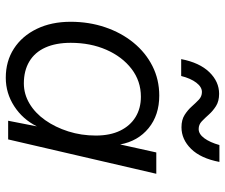

<svg xmlns="http://www.w3.org/2000/svg" viewBox="-76 -676 761 648"><g transform="rotate(90 304.0 -352.5)"><path d="M243 8Q187 8 144.5 -19.5Q102 -47 78 -96.5Q54 -146 54 -211Q54 -273 72.5 -327.5Q91 -382 124.5 -423Q158 -464 203.5 -487Q249 -510 303 -510Q369 -510 413 -474Q457 -438 468 -378L495 -500H567L451 0H388L407 -97Q383 -49 339 -20.5Q295 8 243 8ZM262 -53Q298 -53 330 -72Q362 -91 386 -125Q410 -159 424 -203Q438 -247 438 -296Q438 -344 421.5 -378Q405 -412 375.5 -430Q346 -448 307 -448Q254 -448 213 -416.5Q172 -385 148.5 -331.5Q125 -278 125 -211Q125 -161 141 -125.5Q157 -90 188 -71.5Q219 -53 262 -53ZM527 -713Q515 -650 483 -617.5Q451 -585 410 -585Q385 -585 368.5 -595.5Q352 -606 340 -619.5Q328 -633 317 -643.5Q306 -654 291 -654Q274 -654 259.5 -635Q245 -616 237 -584H180Q192 -646 224 -679Q256 -712 297 -712Q322 -712 338.5 -701.5Q355 -691 367 -677.5Q379 -664 390 -653.5Q401 -643 416 -643Q433 -643 447 -662Q461 -681 470 -713Z"/></g></svg>

Font: Kantumruy Pro
Style: Italic
Weight: 400
Italic angle: -13°
Designer: Sovichet Tep
Foundry: Sovichet Tep
Version: Version 1.002